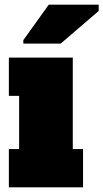

<svg xmlns="http://www.w3.org/2000/svg" viewBox="-20 -803 443 823"><path d="M18 0V-164H62V-392H18V-556H292V-164H336V0ZM80 -616V-631L189 -783H403V-756L240 -616Z"/></svg>

Font: Alfa Slab One
Style: Regular
Weight: 400
Designer: JM Sole
Foundry: JM Sole
Version: Version 2.000